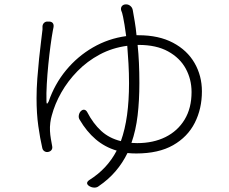

<svg xmlns="http://www.w3.org/2000/svg" viewBox="-20 -804 1040 872"><path d="M551 -784Q562 -785 571.5 -777.5Q581 -770 583 -758Q587 -735 592 -706Q597 -677 600 -644H609Q701 -644 765.5 -610Q830 -576 863.5 -518Q897 -460 897 -389Q897 -310 864.5 -246Q832 -182 766 -144.5Q700 -107 599 -107Q578 -107 559 -109Q537 -64 505 -26.5Q473 11 429 41Q421 48 409 48Q397 48 387 42L385 41Q366 28 385 14Q467 -37 510 -120Q456 -136 414.5 -171.5Q373 -207 342 -260Q336 -269 338 -280.5Q340 -292 347 -299Q355 -307 363 -305.5Q371 -304 376 -295Q403 -243 439.5 -209.5Q476 -176 529 -163Q548 -216 557 -281.5Q566 -347 566 -426Q566 -472 563.5 -515.5Q561 -559 558 -596Q490 -587 433 -556.5Q376 -526 332 -481Q288 -436 258.5 -384Q229 -332 215 -279Q211 -266 208.5 -247Q206 -228 207 -209Q208 -191 211 -173.5Q214 -156 217 -140Q219 -130 214 -123Q209 -116 199 -114Q190 -112 182 -117Q174 -122 172 -132Q162 -175 154 -231.5Q146 -288 146 -358Q146 -401 149.5 -447.5Q153 -494 157.5 -537.5Q162 -581 166.5 -616Q171 -651 173 -670V-685Q174 -695 181 -701Q188 -707 198 -706H205Q216 -705 220.5 -698Q225 -691 223 -680Q223 -679 222 -675Q221 -671 220 -665Q215 -638 209.5 -597.5Q204 -557 199.5 -511.5Q195 -466 192.5 -422.5Q190 -379 191 -345Q191 -323 201 -343Q228 -422 280 -485Q332 -548 402 -588.5Q472 -629 553 -640Q549 -669 545.5 -691.5Q542 -714 539 -727Q535 -747 530 -758Q528 -769 533.5 -776Q539 -783 549 -784ZM605 -600Q609 -562 611 -518.5Q613 -475 613 -427Q613 -347 605 -279.5Q597 -212 577 -155L603 -154Q676 -154 731.5 -181.5Q787 -209 818.5 -261Q850 -313 850 -386Q850 -444 823.5 -492.5Q797 -541 743.5 -570.5Q690 -600 610 -600Z"/></svg>

Font: Chiron GoRound TC L
Style: Regular
Weight: 300
Designer: Ryoko NISHIZUKA 西塚涼子 (kana, bopomofo & ideographs); Paul D. Hunt (Latin, Greek & Cyrillic); Sandoll Communications 산돌커뮤니
Foundry: Adobe
Version: Version 1.000;hotconv 1.1.1;makeotfexe 2.6.0